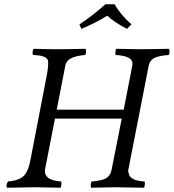

<svg xmlns="http://www.w3.org/2000/svg" viewBox="-20 -875 812 897"><path d="M236.8 -320.8 189.9 -81.1Q189 -65.4 195.6 -54.7Q202.1 -43.9 215.1 -38.3Q228 -32.7 239.3 -30.5Q250.5 -28.3 266.1 -26.9Q268.1 -22.9 266.8 -12Q265.6 -1 263.2 2Q187 0 152.8 0H134.8Q103 0 13.2 2Q5.9 -8.3 17.1 -26.9Q67.9 -31.7 89.6 -52Q111.3 -72.3 121.1 -122.1L198.2 -521Q205.1 -555.7 205.1 -585Q205.1 -601.1 188.2 -608.9Q171.4 -616.7 133.8 -618.2Q130.9 -626.5 132.8 -635.5Q134.8 -644.5 137.2 -647Q203.6 -645 251 -645H276.9Q301.8 -645 379.9 -647Q382.8 -640.1 381.8 -630.6Q380.9 -621.1 377.9 -618.2Q334.5 -614.3 312 -602.8Q289.6 -591.3 285.2 -568.8L245.1 -362.8H558.1L598.1 -568.8Q602.5 -591.8 583 -603.8Q563.5 -615.7 520 -618.2Q518.1 -622.1 519.3 -633.1Q520.5 -644 522.9 -647Q599.1 -645 632.8 -645H649.9Q680.2 -645 770 -647Q772.9 -640.1 772 -630.6Q771 -621.1 768.1 -618.2Q720.7 -614.7 700 -603.5Q679.2 -592.3 674.8 -568.8L581.1 -89.8Q577.6 -79.1 579.8 -70.6Q582 -62 584.2 -55.9Q586.4 -49.8 593 -44.9Q599.6 -40 605.2 -37.1Q610.8 -34.2 620.4 -32Q629.9 -29.8 637.7 -28.8Q645.5 -27.8 655.8 -26.9Q657.7 -22.9 656.5 -12Q655.3 -1 652.8 2Q564.9 0 525.9 0H508.8Q483.9 0 405.8 2Q402.8 -4.9 404.1 -14.4Q405.3 -23.9 408.2 -26.9Q438 -29.8 455.8 -34.4Q473.6 -39.1 483.2 -47.9Q492.7 -56.6 496.3 -65.2Q500 -73.7 502.9 -89.8L548.8 -320.8ZM594.2 -761.2 573.2 -740.2Q515.1 -770 481 -801.8Q424.8 -766.6 359.9 -740.2Q359.4 -741.7 355.5 -750.7Q351.6 -759.8 351.1 -761.2Q410.6 -799.8 472.2 -855H515.1Q544.4 -804.7 594.2 -761.2Z"/></svg>

Font: Common Serif
Style: Italic
Weight: 400
Italic angle: -12°
Designer: Philipp H. Poll, Khaled Hosny
Foundry: Stefan Peev, Context Ltd.
Version: Version 1.026